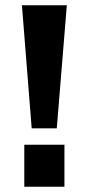

<svg xmlns="http://www.w3.org/2000/svg" viewBox="-20 -707 336 727"><path d="M100 -221 63 -687H233L195 -221ZM72 0V-159H224V0Z"/></svg>

Font: Archivo SemiCondensed ExtraBold
Style: Regular
Weight: 800
Width: 4
Designer: Hector Gatti
Foundry: Omnibus-Type
Version: Version 2.001